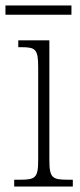

<svg xmlns="http://www.w3.org/2000/svg" viewBox="-29 -684 295 704"><path d="M-9 -630H233V-664H-9ZM23 0H238V-25H222C162 -25 152 -31 152 -99V-536H38V-511H48C102 -511 111 -504 111 -436V-98C111 -31 101 -25 42 -25H23Z"/></svg>

Font: Noto Serif Hebrew Condensed ExtraLight
Style: Regular
Weight: 200
Width: 3
Designer: Monotype Design Team
Foundry: Monotype Imaging Inc.
Version: Version 2.004